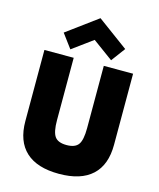

<svg xmlns="http://www.w3.org/2000/svg" viewBox="-162 -1265 1155 1393"><g transform="rotate(15 416.0 -568.5)"><path d="M416 16Q251.5 16 167 -61.8Q82.5 -139.5 82.5 -291V-825H302.5V-357Q302.5 -268 327 -234Q351.5 -200 415.5 -200Q479.5 -200 504 -234Q528.5 -268 528.5 -357V-825H748.5V-291Q748.5 -139.5 664.2 -61.8Q580 16 416 16ZM263 -878 185 -983 416 -1153 647 -983 569 -878 416 -990Z"/></g></svg>

Font: Spartan Thin Black
Style: Regular
Weight: 900
Version: Version 1.004